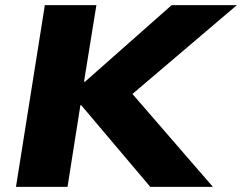

<svg xmlns="http://www.w3.org/2000/svg" viewBox="-20 -725 939 745"><path d="M42 0 154 -705H354L306 -408H310L646 -705H899L457 -329V-403L806 0H563L295 -317H292L242 0Z"/></svg>

Font: Nunito Sans 10pt SemiExpanded Black
Style: Italic
Weight: 900
Width: 6
Italic angle: -9°
Designer: Vernon Adams
Foundry: Vernon Adams
Version: Version 3.101;gftools[0.9.27]